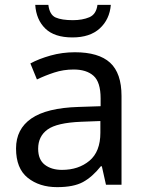

<svg xmlns="http://www.w3.org/2000/svg" viewBox="-20 -760 601 790"><path d="M288 -545Q386 -545 433 -502Q480 -459 480 -365V0H416L399 -76H395Q360 -32 321.5 -11Q283 10 215 10Q142 10 94 -28.5Q46 -67 46 -149Q46 -229 109 -272.5Q172 -316 303 -320L394 -323V-355Q394 -422 365 -448Q336 -474 283 -474Q241 -474 203 -461.5Q165 -449 132 -433L105 -499Q140 -518 188 -531.5Q236 -545 288 -545ZM314 -259Q214 -255 175.5 -227Q137 -199 137 -148Q137 -103 164.5 -82Q192 -61 235 -61Q303 -61 348 -98.5Q393 -136 393 -214V-262ZM436 -740Q431 -680 390.5 -643Q350 -606 278 -606Q204 -606 166.5 -642.5Q129 -679 125 -740H179Q184 -699 209 -688Q234 -677 280 -677Q319 -677 347.5 -689Q376 -701 381 -740Z"/></svg>

Font: Noto Sans Old North Arabian
Style: Regular
Weight: 400
Designer: Monotype Design Team
Foundry: Monotype Imaging Inc.
Version: Version 2.001; ttfautohint (v1.8.4.7-5d5b)